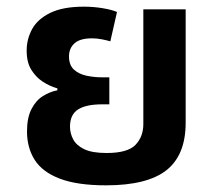

<svg xmlns="http://www.w3.org/2000/svg" viewBox="-20 -545 651 576"><path d="M298 11Q212 11 159.5 -9Q107 -29 84 -65.5Q61 -102 61 -151Q61 -192 74.5 -218Q88 -244 109 -257Q130 -270 152 -274V-280Q130 -286 109 -299.5Q88 -313 74 -335.5Q60 -358 60 -393Q60 -428 76.5 -458Q93 -488 131 -506.5Q169 -525 232 -525Q260 -525 287.5 -520.5Q315 -516 331 -509L311 -421Q301 -424 286 -427Q271 -430 256 -430Q220 -430 203.5 -415Q187 -400 187 -376Q187 -350 201.5 -336.5Q216 -323 239 -318Q262 -313 287 -313H308V-232H287Q238 -232 214 -216.5Q190 -201 190 -165Q190 -145 199.5 -127Q209 -109 232.5 -97.5Q256 -86 300 -86Q363 -86 386.5 -110.5Q410 -135 410 -173V-517H537V-177Q537 -80 479.5 -34.5Q422 11 298 11Z"/></svg>

Font: Noto Sans Thai UI SemBd
Style: Regular
Weight: 600
Designer: Monotype Design Team
Foundry: Monotype Imaging Inc.
Version: Version 2.000;GOOG;noto-source:20170915:90ef993387c0